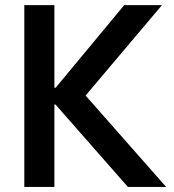

<svg xmlns="http://www.w3.org/2000/svg" viewBox="-20 -740 688 760"><path d="M76.2 -719.7H195.3V-392.6H200.2L471.7 -719.7H621.1L318.8 -361.8L637.7 0H486.3L199.7 -326.2H195.3V0H76.2Z"/></svg>

Font: Reddit Sans Strawberry SemiBold
Style: Regular
Weight: 600
Designer: Stephen Hutchings
Foundry: Reddit
Version: Version 1.013